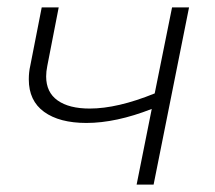

<svg xmlns="http://www.w3.org/2000/svg" viewBox="-20 -500 581 520"><path d="M492 -480 396 0H350L391 -205Q294 -167 214 -167Q141 -167 99.5 -197Q58 -227 58 -285Q58 -305 62 -322L93 -480H139L108 -321Q105 -306 105 -293Q105 -250 136 -228Q167 -206 223 -206Q298 -206 399 -247L446 -480Z"/></svg>

Font: Montserrat Ace
Style: Light Italic
Weight: 300
Italic angle: -11.3°
Designer: Julieta Ulanovsky
Foundry: Julieta Ulanovsky
Version: Version 1